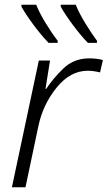

<svg xmlns="http://www.w3.org/2000/svg" viewBox="-20 -786 452 806"><path d="M30 0H87L141 -256Q160 -347 217.5 -418Q275 -489 348 -489Q372 -489 400 -482L412 -534Q388 -541 354 -541Q290 -541 246 -498.5Q202 -456 174 -413H171L190 -532H143ZM349 -606H387V-615Q364 -646 338 -688.5Q312 -731 298 -766H235V-758Q254 -724 286.5 -680.5Q319 -637 349 -606ZM184 -606H222V-615Q198 -646 172 -688.5Q146 -731 132 -766H70V-758Q89 -724 121.5 -680.5Q154 -637 184 -606Z"/></svg>

Font: Noto Sans UI Light
Style: Italic
Weight: 300
Italic angle: -12°
Designer: Monotype Design Team
Foundry: Monotype Imaging Inc.
Version: Version 1.901